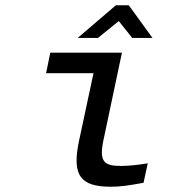

<svg xmlns="http://www.w3.org/2000/svg" viewBox="-20 -700 640 729"><path d="M438 -70C373 -70 356 -88 373 -169L443 -500H171L155 -422H335L280 -165C252 -33 286 9 401 9C436 9 465 5 525 -6L541 -80C501 -73 466 -70 438 -70ZM275 -556H352L431 -620L482 -556H559L469 -680H420Z"/></svg>

Font: LT Wave Mono
Style: Italic
Weight: 400
Designer: Daniel Lyons
Version: Version 2.5 (Glyphs App)